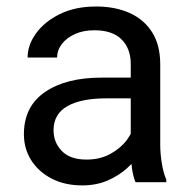

<svg xmlns="http://www.w3.org/2000/svg" viewBox="-20 -558 584 588"><path d="M380.4 -90.3V-362.3Q380.4 -409.2 352.3 -437.3Q324.2 -465.3 269 -465.3Q234.9 -465.3 209.2 -453.6Q183.6 -441.9 169.2 -422.9Q154.8 -403.8 154.8 -381.8H64.5Q64.5 -419.9 90.3 -455.8Q116.2 -491.7 163.3 -514.9Q210.4 -538.1 274.4 -538.1Q332 -538.1 376.2 -518.6Q420.4 -499 445.6 -459.7Q470.7 -420.4 470.7 -361.3V-115.2Q470.7 -88.9 475.3 -59.1Q480 -29.3 489.3 -7.8V0H395Q388.2 -15.6 384.3 -41.7Q380.4 -67.9 380.4 -90.3ZM396 -320.3 397 -256.8H305.7Q228 -256.8 186 -232.7Q144 -208.5 144 -159.2Q144 -121.6 169.4 -95.5Q194.8 -69.3 245.1 -69.3Q286.6 -69.3 318.4 -86.9Q350.1 -104.5 368.9 -129.9Q387.7 -155.3 389.2 -179.2L427.7 -135.7Q424.3 -115.2 409.2 -90.3Q394 -65.4 368.9 -42.7Q343.8 -20 309.3 -5.1Q274.9 9.8 231.9 9.8Q178.2 9.8 137.9 -11.2Q97.7 -32.2 75.4 -67.6Q53.2 -103 53.2 -147Q53.2 -231.9 117.7 -276.1Q182.1 -320.3 291 -320.3Z"/></svg>

Font: Vazirmatn
Style: Regular
Weight: 400
Designer: Saber Rastikerdar
Foundry: Saber Rastikerdar
Version: Version 33.003;September 2, 2022;FontCreator 14.0.0.2862 64-